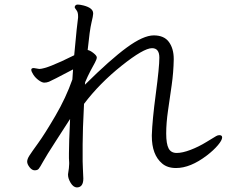

<svg xmlns="http://www.w3.org/2000/svg" viewBox="-20 -771 1040 841"><path d="M941 -179Q934 -179 927 -175Q920 -171 885 -149.5Q850 -128 814.5 -114.5Q779 -101 754 -101Q729 -101 718.5 -121Q708 -141 708 -186.5Q708 -232 716 -287Q724 -342 732 -398Q740 -454 741 -510V-513Q741 -558 720 -587Q699 -616 653.5 -616Q608 -616 535.5 -563Q463 -510 352 -400Q353 -404 353 -411Q364 -437 376 -460L396 -497Q404 -512 404 -519.5Q404 -527 389.5 -538.5Q375 -550 364 -552Q373 -640 380.5 -671Q388 -702 388 -710V-713Q388 -736 346 -747Q330 -751 320.5 -751Q311 -751 308 -743V-742L307 -741Q307 -736 314.5 -727Q322 -718 322 -701V-694Q318 -670 305 -529Q185 -469 152 -469L128 -473Q117 -473 117 -465.5Q117 -458 126 -444Q135 -430 149.5 -419.5Q164 -409 174 -409Q184 -409 194.5 -413Q205 -417 300 -467L297 -423Q269 -343 222.5 -263.5Q176 -184 147 -144Q118 -104 108.5 -89Q99 -74 99 -63Q99 -52 109.5 -38.5Q120 -25 132 -25Q144 -25 149.5 -31.5Q155 -38 169 -63.5Q183 -89 224.5 -153Q266 -217 287 -250Q282 -145 282 -100V-78Q282 -68 283 -59V-53Q283 -38 278 -8V-5Q278 11 289.5 30Q301 49 316 50Q345 50 345 11L343 -35Q342 -49 342 -64V-139Q342 -198 348 -316Q416 -406 512.5 -483Q609 -560 646 -560Q678 -560 678 -518.5Q678 -477 662.5 -360.5Q647 -244 645 -179V-175Q645 -93 690 -55Q713 -35 751 -35Q814 -35 886 -90Q916 -113 934.5 -135Q953 -157 953 -169Q953 -179 941 -179Z"/></svg>

Font: LXGW WenKai Mono TC
Style: Regular
Weight: 400
Designer: LXGW / Fontworks Inc.
Foundry: LXGW / Fontworks Inc.
Version: Version 1.330